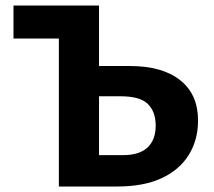

<svg xmlns="http://www.w3.org/2000/svg" viewBox="-20 -678 778 698"><path d="M194 0V-658H340V-114H427Q487 -114 516.5 -142Q546 -170 546 -221Q546 -272 517.5 -300Q489 -328 418 -328H308V-438H452Q570 -438 635 -386.5Q700 -335 700 -240Q700 -169 666 -114.5Q632 -60 567 -30Q502 0 407 0ZM29 -538V-658H277V-538Z"/></svg>

Font: Ysabeau ExtraBold
Style: Regular
Weight: 800
Designer: Christian Thalmann (Catharsis Fonts)
Version: Version 2.002